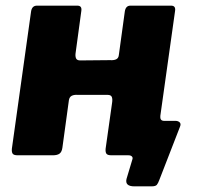

<svg xmlns="http://www.w3.org/2000/svg" viewBox="-20 -550 701 680"><path d="M456 110Q422 110 428 84L449 14Q451 8 447 4Q443 0 435 0H397L405 -122H543L548 -139Q547 -130 550.5 -126Q554 -122 561 -122H601Q611 -122 616.5 -116.5Q622 -111 617 -100L544 88Q540 99 535.5 104.5Q531 110 517 110ZM43 0Q29 0 25 -5.5Q21 -11 22 -23L90 -509Q93 -530 111 -530H254Q271 -530 268 -511L248 -364Q246 -352 249 -344Q252 -336 264 -336L370 -337Q383 -336 391.5 -340Q400 -344 401 -356L422 -509Q425 -530 442 -530H586Q603 -530 600 -511L532 -27Q531 -12 523 -6Q515 0 499 0H375Q361 0 357 -5.5Q353 -11 354 -23L377 -186Q379 -199 376 -206.5Q373 -214 361 -214H255Q243 -215 234.5 -211Q226 -207 224 -195L201 -27Q199 -12 191 -6Q183 0 167 0Z"/></svg>

Font: Libre Franklin ExtraBold
Style: Italic
Weight: 800
Italic angle: -8°
Designer: Pablo Impallari, Rodrigo Fuenzalida, Nhung Nguyen
Foundry: Impallari Type
Version: Version 3.000